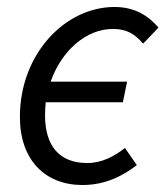

<svg xmlns="http://www.w3.org/2000/svg" viewBox="-20 -518 475 550"><path d="M216 12C287 12 336 -18 372 -45L338 -94C308 -71 273 -51 230 -51C150 -51 109 -100 109 -188C109 -201 110 -213 111 -225H332L344 -284H125C156 -372 226 -435 303 -435C341 -435 364 -423 390 -393L434 -439C405 -473 366 -498 308 -498C167 -498 37 -364 37 -183C37 -59 110 12 216 12Z"/></svg>

Font: Source Sans Pro
Style: Italic
Weight: 400
Italic angle: -11°
Designer: Paul D. Hunt
Foundry: Adobe Systems Incorporated
Version: Version 3.006;hotconv 1.0.111;makeotfexe 2.5.65597